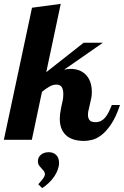

<svg xmlns="http://www.w3.org/2000/svg" viewBox="-58 -720 638 989"><path d="M560.1 -179.2Q539.1 -116.2 513.9 -79.3Q488.8 -42.5 463.9 -23.7Q439 -4.9 415.8 0.5Q392.6 5.9 376 5.9Q313.5 5.9 281.7 -23.7Q250 -53.2 250 -107.9Q250 -131.3 255.9 -160.2L264.2 -199.2Q266.6 -209 267.3 -218.3Q268.1 -227.5 268.1 -235.8Q268.1 -257.8 260.3 -271Q252.4 -284.2 231.9 -284.2Q214.8 -284.2 197 -274.2Q179.2 -264.2 158.2 -247.1L106 0H-38.1L106.9 -680.2L254.9 -700.2L180.2 -348.1L373 -500H472.2L272 -360.8Q288.6 -365.2 305.2 -365.2Q333 -365.2 353.8 -356Q374.5 -346.7 388.2 -330.6Q401.9 -314.5 408.4 -293.2Q415 -272 415 -248Q415 -238.8 414.3 -229.2Q413.6 -219.7 411.1 -210L399.9 -160.2Q397.5 -151.9 396.2 -144Q395 -136.2 395 -127.9Q395 -112.8 402.8 -101.8Q410.6 -90.8 434.1 -90.8Q450.2 -90.8 462.4 -97.2Q474.6 -103.5 484.4 -115.2Q494.1 -127 502.2 -143.3Q510.3 -159.7 518.1 -179.2ZM137.2 110.8Q137.2 90.3 152.8 77.1Q168.5 64 193.4 64Q217.3 64 231.7 78.6Q246.1 93.3 246.1 119.1Q246.1 135.7 239.7 153.6Q233.4 171.4 221.9 188.5Q210.4 205.6 194.3 221.2Q178.2 236.8 159.2 249L139.2 229Q157.7 208.5 165.5 197.3Q173.3 186 173.3 176.8Q173.3 168 167.7 160.9Q162.1 153.8 155.3 146.7Q148.4 139.6 142.8 131.3Q137.2 123 137.2 110.8Z"/></svg>

Font: Lobster
Style: Regular
Weight: 400
Designer: Pablo Impallari
Foundry: Pablo Impallari
Version: Version 1.007; ttfautohint (v1.1) -l 8 -r 50 -G 50 -x 14 -D 